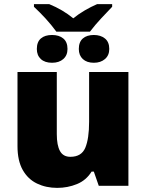

<svg xmlns="http://www.w3.org/2000/svg" viewBox="-20 -903 710 933"><path d="M254 -749Q229 -783 202 -812.5Q175 -842 145 -870V-883H219Q285 -856 336 -814Q362 -835 392 -852.5Q422 -870 452 -883H525V-870Q500 -844 471.5 -813.5Q443 -783 417 -749ZM233 -598Q198 -598 178.5 -616Q159 -634 159 -665Q159 -699 178.5 -716Q198 -733 233 -733Q267 -733 287.5 -716Q308 -699 308 -665Q308 -634 287.5 -616Q267 -598 233 -598ZM436 -598Q402 -598 382.5 -616Q363 -634 363 -665Q363 -699 382.5 -716Q402 -733 436 -733Q469 -733 490 -716Q511 -699 511 -665Q511 -634 490 -616Q469 -598 436 -598ZM604 -553V0H460L436 -69H425Q399 -27 354 -8.5Q309 10 258 10Q204 10 160 -11Q116 -32 90.5 -77Q65 -122 65 -193V-553H256V-251Q256 -197 271.5 -169Q287 -141 322 -141Q376 -141 394.5 -185Q413 -229 413 -311V-553Z"/></svg>

Font: Noto Sans Black
Style: Regular
Weight: 900
Designer: Monotype Design Team
Foundry: Monotype Imaging Inc.
Version: Version 2.007